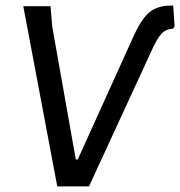

<svg xmlns="http://www.w3.org/2000/svg" viewBox="-20 -664 642 684"><path d="M184 0 63 -642H160L166 -570L250 -96H257L450 -522Q481 -594 512 -620Q543 -646 597 -644L602 -571L597 -562Q572 -561 555.5 -544Q539 -527 518 -479L297 0Z"/></svg>

Font: Alegreya Sans Medium
Style: Italic
Weight: 500
Italic angle: -7°
Designer: Juan Pablo del Peral
Foundry: Huerta Tipografica
Version: Version 2.007